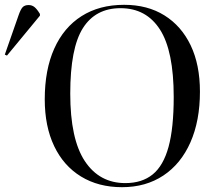

<svg xmlns="http://www.w3.org/2000/svg" viewBox="-133 -764 904 798"><path d="M374 14Q276 14 203.5 -30.5Q131 -75 92 -157Q53 -239 53 -351Q53 -474 92.5 -562Q132 -650 206 -697Q280 -744 383 -744Q480 -744 550.5 -700Q621 -656 659.5 -575.5Q698 -495 698 -383Q698 -262 658.5 -172.5Q619 -83 546 -34.5Q473 14 374 14ZM388 -3Q457 -3 501.5 -39Q546 -75 567.5 -153.5Q589 -232 589 -361Q589 -552 532 -641Q475 -730 368 -730Q264 -730 211.5 -647Q159 -564 159 -375Q159 -186 219.5 -94.5Q280 -3 388 -3ZM-104 -533 -113 -537 -56 -700Q-47 -726 -38.5 -734.5Q-30 -743 -14 -743Q0 -743 10.5 -734.5Q21 -726 33 -706V-699Z"/></svg>

Font: Display Regular
Style: Regular
Weight: 400
Designer: Latin by Veronika Burian and Jose Scaglione. Greek by Irene Vlachou. Cyrillic by Vera Evstafieva.
Foundry: TypeTogether
Version: Version 3.002